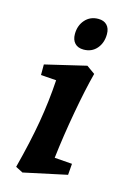

<svg xmlns="http://www.w3.org/2000/svg" viewBox="-115 -776 543 842"><g transform="rotate(15 157.0 -354.5)"><path d="M114 -415 44 -420V-468L230 -512L268 -485Q248 -409 228 -298.5Q208 -188 196 -85L276 -79L272 -28L76 14L43 -3Q75 -126 91.5 -222Q108 -318 114 -415ZM141 -632Q141 -671 164 -697Q187 -723 224 -723Q249 -723 263 -708.5Q277 -694 277 -668Q277 -628 254.5 -602Q232 -576 195 -576Q169 -576 155 -591Q141 -606 141 -632Z"/></g></svg>

Font: Andada Pro ExtraBold
Style: Italic
Weight: 800
Italic angle: -6.99998°
Designer: Carolina Giovagnoli
Foundry: Huerta Tipografica
Version: Version 3.005; ttfautohint (v1.8.4)